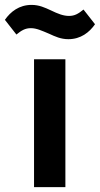

<svg xmlns="http://www.w3.org/2000/svg" viewBox="-65 -764 408 784"><path d="M74 0V-522H202V0ZM214 -604C183 -604 160 -615 136 -626C105 -639 84 -649 61 -649C38 -649 23 -640 2 -623L-45 -683C-22 -716 13 -744 64 -744C95 -744 118 -733 142 -722C173 -707 194 -699 217 -699C240 -699 255 -708 276 -725L323 -665C300 -632 265 -604 214 -604Z"/></svg>

Font: Plexus Sans SemiBold
Style: Regular
Weight: 600
Version: Version 2.001;PS 002.001;hotconv 1.0.70;makeotf.lib2.5.58329